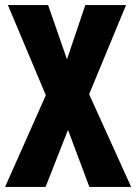

<svg xmlns="http://www.w3.org/2000/svg" viewBox="-20 -734 535 754"><path d="M495 0 330 -364 475 -714H315L243 -501L169 -714H11L160 -360L0 0H159L247 -224L331 0Z"/></svg>

Font: Noto Sans Myanmar ExtraCondensed ExtraBold
Style: Regular
Weight: 800
Width: 2
Designer: Monotype Design Team
Foundry: Monotype Imaging Inc.
Version: Version 2.107